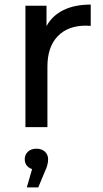

<svg xmlns="http://www.w3.org/2000/svg" viewBox="-20 -555 450 838"><path d="M376 -535V-442Q368 -443 354 -443Q276 -443 231.5 -396.5Q187 -350 187 -264V0H91V-530H183V-441Q208 -487 257 -511Q306 -535 376 -535ZM190 140Q190 164 177 191L147 263H97L120 183Q105 178 96.5 167Q88 156 88 140Q88 120 102 107Q116 94 139 94Q162 94 176 107Q190 120 190 140Z"/></svg>

Font: Idrija
Style: Regular
Weight: 500
Designer: Julieta Ulanovsky
Foundry: Julieta Ulanovsky
Version: Version 7.200